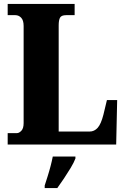

<svg xmlns="http://www.w3.org/2000/svg" viewBox="-20 -734 638 975"><path d="M19 0V-58H66Q77 -58 88.5 -70Q100 -82 100 -109V-602Q100 -631 87.5 -644Q75 -657 58 -657H19V-714H359V-657H316Q292 -657 285 -644.5Q278 -632 278 -605V-66H435Q459 -66 476 -85Q493 -104 505 -151L523 -226H575L570 0ZM207 208Q213 189 221.5 162.5Q230 136 237 109Q244 82 248 61H363V71Q355 92 339 118.5Q323 145 305 172Q287 199 271 221H207Z"/></svg>

Font: Noto Serif Condensed Black
Style: Regular
Weight: 900
Width: 3
Designer: Monotype Design Team
Foundry: Monotype Imaging Inc.
Version: Version 2.015; ttfautohint (v1.8.4.7-5d5b)